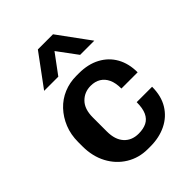

<svg xmlns="http://www.w3.org/2000/svg" viewBox="-218 -873 996 996"><g transform="rotate(-45 280.0 -374.5)"><path d="M276 10Q211 10 158.5 -22Q106 -54 76 -110.5Q46 -167 46 -240V-271Q46 -326 64.5 -371.5Q83 -417 115 -451Q147 -485 190 -503Q233 -521 282 -521H301Q368 -521 417.5 -494.5Q467 -468 493.5 -420.5Q520 -373 520 -309H401Q401 -350 388.5 -377Q376 -404 353 -418Q330 -432 298 -432Q252 -432 221 -400.5Q190 -369 190 -308V-205Q190 -145 219.5 -112.5Q249 -80 299 -80Q334 -80 358 -92Q382 -104 394.5 -131Q407 -158 407 -203H520Q520 -135 491 -87.5Q462 -40 411 -15Q360 10 295 10ZM109 -584 238 -759H349L477 -584H373L256 -742H330L213 -584Z"/></g></svg>

Font: Chivo SemiBold
Style: Regular
Weight: 600
Designer: Hector Gatti
Foundry: Omnibus-Type
Version: Version 2.002